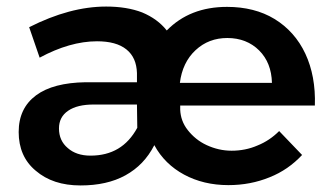

<svg xmlns="http://www.w3.org/2000/svg" viewBox="-20 -560 1013 586"><path d="M553 -163C538 -182 531 -203 530 -225V-238H941C943 -298 933 -351 912 -396C891 -441 859 -477 818 -502C777 -527 728 -539 673 -539C597 -539 536 -515 489 -467C470 -491 445 -509 414 -522C383 -534 346 -540 304 -540C230 -540 152 -519 69 -477L101 -384C162 -417 221 -434 276 -434C315 -434 345 -426 366 -409C387 -392 397 -368 398 -337V-309H241C176 -308 125 -295 90 -269C55 -243 37 -206 37 -157C37 -108 54 -68 89 -39C124 -9 169 6 226 6C279 6 325 -4 363 -25C401 -46 430 -76 451 -117C472 -78 503 -48 542 -27C581 -6 626 5 677 5C722 5 764 -3 803 -19C841 -34 874 -57 902 -87L832 -160C813 -141 791 -126 766 -116C741 -105 714 -100 687 -100C660 -100 635 -106 611 -117C587 -128 568 -144 553 -163ZM771 -406C796 -381 809 -348 810 -307H529C534 -348 550 -382 577 -407C604 -432 636 -444 674 -444C713 -444 746 -431 771 -406ZM188 -222C207 -235 233 -241 266 -241H398L399 -170C368 -113 321 -85 256 -85C227 -85 204 -93 187 -108C169 -123 160 -143 160 -168C160 -191 169 -209 188 -222Z"/></svg>

Font: Argentum Sans Medium
Style: Regular
Weight: 500
Designer: Julieta Ulanovsky
Foundry: Julieta Ulanovsky
Version: Version 5.001;January 29, 2019;FontCreator 11.5.0.2425 64-bi